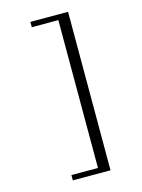

<svg xmlns="http://www.w3.org/2000/svg" viewBox="-129 -870 758 1024"><g transform="rotate(-15 250.0 -358.5)"><path d="M142.6 -795.9V-766.6H289.1V49.8H142.6V79.1H350.6V-795.9Z"/></g></svg>

Font: Batang
Style: Regular
Weight: 400
Version: Version 2.21